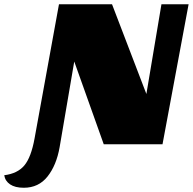

<svg xmlns="http://www.w3.org/2000/svg" viewBox="-162 -680 909 905"><path d="M1 -28 116 -660H366L528 -237L599 -660H727L604 0H327L188 -390L119 14Q104 99 62 152Q20 205 -50 205Q-91 205 -114.5 189Q-138 173 -142 146Q-79 138 -47 99.5Q-15 61 1 -28Z"/></svg>

Font: Sansita Black Italic
Style: Regular
Weight: 900
Italic angle: -11°
Designer: Pablo Cosgaya
Foundry: Omnibus-Type
Version: Version 1.006